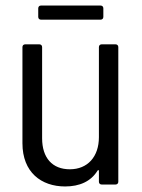

<svg xmlns="http://www.w3.org/2000/svg" viewBox="-20 -666 514 693"><path d="M343 -646H128C122 -646 118 -642 118 -636V-605C118 -599 122 -595 128 -595H343C349 -595 353 -599 353 -605V-636C353 -642 349 -646 343 -646ZM337 -496V-171C337 -100 296 -55 232 -55C169 -55 132 -96 132 -167V-496C132 -502 128 -506 122 -506H71C65 -506 61 -502 61 -496V-149C61 -44 129 7 215 7C267 7 308 -11 332 -50C334 -53 337 -53 337 -49V-10C337 -4 341 0 347 0H397C403 0 407 -4 407 -10V-496C407 -502 403 -506 397 -506H347C341 -506 337 -502 337 -496Z"/></svg>

Font: Barlow Semi Condensed
Style: Regular
Weight: 400
Width: 4
Designer: Jeremy Tribby
Foundry: Tribby Type
Version: Version 1.422;hotconv 1.0.109;makeotfexe 2.5.65596